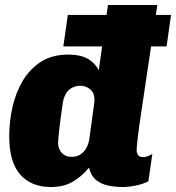

<svg xmlns="http://www.w3.org/2000/svg" viewBox="-20 -740 706 770"><path d="M184 10Q105 10 61 -40Q17 -90 17 -193Q17 -254 30.5 -312.5Q44 -371 72.5 -418Q101 -465 145.5 -493Q190 -521 253 -521Q306 -521 335 -502.5Q364 -484 376 -458L413 -720H611Q596 -619 584 -541Q572 -463 563.5 -404Q555 -345 548.5 -303Q542 -261 538 -232Q534 -203 532 -184.5Q530 -166 529 -155Q528 -144 528 -137Q528 -126 534 -118Q540 -110 554 -110Q564 -110 573.5 -114Q583 -118 591 -123L575 -13Q554 -2 525.5 4Q497 10 473 10Q443 10 415 4.5Q387 -1 366 -17.5Q345 -34 337 -68Q311 -35 274 -12.5Q237 10 184 10ZM266 -111Q288 -111 302.5 -120.5Q317 -130 326 -146Q335 -162 338 -181Q349 -263 354 -297.5Q359 -332 359 -338Q359 -367 342 -381.5Q325 -396 302 -396Q284 -396 269 -388Q254 -380 244.5 -364.5Q235 -349 232 -328Q222 -261 217.5 -220Q213 -179 213 -168Q213 -142 228 -126.5Q243 -111 266 -111ZM234 -554 252 -680H666L648 -554Z"/></svg>

Font: Chivo Medium Black
Style: Italic
Weight: 900
Italic angle: -8.05°
Version: Version 2.002